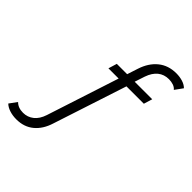

<svg xmlns="http://www.w3.org/2000/svg" viewBox="-427 -897 1246 1246"><g transform="rotate(45 196.0 -274.0)"><path d="M-63 199Q-97 199 -126 189.5Q-155 180 -172 163L-134 111Q-108 138 -62 138Q-21 138 10.5 113Q42 88 58 39L263 -591Q287 -665 337.5 -706Q388 -747 461 -747Q493 -747 520 -738.5Q547 -730 564 -713L525 -659Q514 -673 495 -679.5Q476 -686 454 -686Q410 -686 379 -661Q348 -636 331 -587L305 -508L297 -475L126 48Q104 119 56 159Q8 199 -63 199ZM126 -458 144 -517H469L451 -458Z"/></g></svg>

Font: MOST Montserrat
Style: Italic
Weight: 400
Italic angle: -11.3°
Designer: Julieta Ulanovsky
Foundry: Julieta Ulanovsky
Version: Version 8.000;March 11, 2024;FontCreator 15.0.0.2926 64-bit